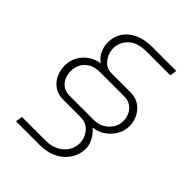

<svg xmlns="http://www.w3.org/2000/svg" viewBox="-240 -824 1105 1105"><g transform="rotate(45 312.5 -271.5)"><path d="M90 157 96 115H288Q336 115 369.5 97Q403 79 421 50Q439 21 439 -14Q439 -39 427.5 -64Q416 -89 393 -106Q370 -123 335 -123H194Q150 -123 120 -144.5Q90 -166 75.5 -199.5Q61 -233 61 -268Q61 -309 79.5 -342.5Q98 -376 130 -397.5Q162 -419 200 -424Q175 -438 158.5 -470Q142 -502 142 -538Q142 -583 164.5 -619.5Q187 -656 232 -678Q277 -700 343 -700H537L531 -658H339Q263 -658 225.5 -621.5Q188 -585 188 -535Q188 -512 198.5 -487.5Q209 -463 230 -445Q251 -427 285 -427H436Q480 -427 510 -406.5Q540 -386 556 -353.5Q572 -321 572 -286Q572 -248 552.5 -213.5Q533 -179 500.5 -156.5Q468 -134 427 -129Q449 -113 467.5 -81Q486 -49 486 -16Q486 30 461.5 69.5Q437 109 391.5 133Q346 157 281 157ZM204 -165H402Q436 -165 464 -180.5Q492 -196 509 -222.5Q526 -249 526 -281Q526 -307 515 -331Q504 -355 482.5 -370Q461 -385 427 -385H231Q175 -385 141.5 -353Q108 -321 108 -271Q108 -245 118 -220.5Q128 -196 149.5 -180.5Q171 -165 204 -165Z"/></g></svg>

Font: MuseoModerno ExtraLight
Style: Italic
Weight: 250
Italic angle: -9°
Designer: Pablo Cosgaya, Héctor Gatti, Marcela Romero, and the Authors of The MuseoModerno Project.
Foundry: Omnibus-Type Team
Version: Version 1.003